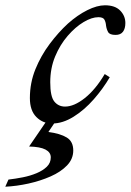

<svg xmlns="http://www.w3.org/2000/svg" viewBox="-94 -459 494 726"><path d="M103 8Q68 8 43.5 -16.5Q19 -41 19 -88Q19 -146 40 -197.5Q61 -249 94 -293Q127 -337 163 -370Q199 -402 236 -420.5Q273 -439 303 -439Q341 -439 360.5 -419Q380 -399 380 -372Q380 -351 371 -339Q362 -327 343 -327Q321 -327 315 -337.5Q309 -348 307 -362Q306 -375 301 -384.5Q296 -394 278 -394Q253 -394 222 -375.5Q191 -357 162 -323.5Q133 -290 114.5 -245.5Q96 -201 96 -148Q96 -94 111.5 -75Q127 -56 152 -56Q186 -56 226.5 -88Q267 -120 302 -179L321 -167Q296 -124 260.5 -83.5Q225 -43 184 -17.5Q143 8 103 8ZM-74 247 -62 220Q-36 217 -8 211.5Q20 206 44 196Q68 186 83 171.5Q98 157 98 136Q98 117 78 106.5Q58 96 16 95L81 0H116L89 40Q134 46 158.5 61Q183 76 183 110Q183 142 159.5 166.5Q136 191 97.5 208Q59 225 14 235Q-31 245 -74 247Z"/></svg>

Font: Ibarra Real Nova Medium
Style: Italic
Weight: 500
Italic angle: -22°
Designer: Jose Maria Ribagorda & Octavio Pardo
Foundry: Octavio Pardo
Version: Version 2.000